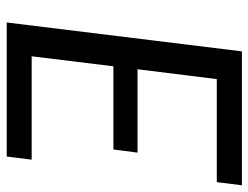

<svg xmlns="http://www.w3.org/2000/svg" viewBox="-106 -650 756 585"><g transform="rotate(90 272.5 -358.0)"><path d="M535.5 -640H221.5L191.5 -398.5H445.5L436 -325H182.5L152 -76H467L457.5 0H49L137 -716.5H545Z"/></g></svg>

Font: Lato
Style: Italic
Weight: 400
Italic angle: -7°
Designer: Lukasz Dziedzic
Foundry: tyPoland Lukasz Dziedzic
Version: Version 2.007; 2014-02-27